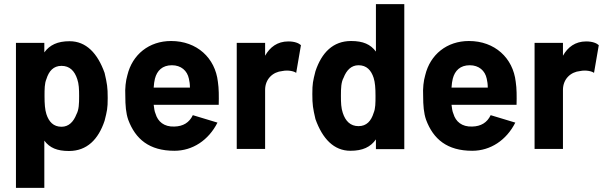

<svg xmlns="http://www.w3.org/2000/svg" viewBox="-20 -720 2919 927"><path d="M57 -513V187H194V-41C220 -6 256 9 313 9C400 9 455 -47 485 -137C497 -185 500 -196 500 -247C500 -299 497 -316 485 -368C451 -463 396 -521 316 -521C258 -521 220 -503 194 -467V-513ZM195 -256C195 -289 195 -317 204 -338C216 -377 238 -402 277 -402C316 -402 340 -378 353 -338C361 -315 362 -289 362 -256C362 -218 361 -190 349 -168C335 -132 312 -108 277 -108C238 -108 216 -132 204 -169C197 -191 195 -219 195 -256Z M822 8C910 8 987 -43 1030 -128L911 -164C894 -128 864 -110 822 -109C772 -107 742 -133 731 -171C726 -182 724 -197 722 -214H1036C1037 -254 1037 -293 1032 -325C1019 -440 931 -522 806 -522C700 -522 619 -457 595 -357C587 -330 583 -294 585 -257C585 -211 588 -174 599 -142C634 -48 701 8 822 8ZM722 -297C723 -314 725 -328 728 -340C738 -379 764 -405 810 -405C854 -405 884 -379 892 -340C895 -328 897 -313 897 -297Z M1123 -1H1260V-286C1260 -339 1298 -373 1343 -377C1371 -383 1401 -376 1410 -368L1433 -502C1423 -511 1404 -520 1372 -520C1319 -520 1283 -492 1260 -451V-513H1123Z M1932 0V-700H1795V-471C1769 -506 1733 -522 1675 -522C1588 -522 1533 -466 1503 -376C1491 -328 1488 -317 1488 -266C1488 -214 1491 -197 1503 -145C1537 -50 1592 8 1672 8C1731 8 1769 -10 1795 -47V0ZM1626 -257C1626 -295 1627 -323 1639 -345C1653 -381 1676 -405 1711 -405C1750 -405 1772 -381 1784 -344C1791 -322 1793 -294 1793 -257C1793 -224 1793 -196 1784 -175C1772 -136 1750 -111 1711 -111C1672 -111 1648 -135 1635 -175C1627 -198 1626 -224 1626 -257Z M2260 8C2348 8 2425 -43 2468 -128L2349 -164C2332 -128 2302 -110 2260 -109C2210 -107 2180 -133 2169 -171C2164 -182 2162 -197 2160 -214H2474C2475 -254 2475 -293 2470 -325C2457 -440 2369 -522 2244 -522C2138 -522 2057 -457 2033 -357C2025 -330 2021 -294 2023 -257C2023 -211 2026 -174 2037 -142C2072 -48 2139 8 2260 8ZM2160 -297C2161 -314 2163 -328 2166 -340C2176 -379 2202 -405 2248 -405C2292 -405 2322 -379 2330 -340C2333 -328 2335 -313 2335 -297Z M2561 -1H2698V-286C2698 -339 2736 -373 2781 -377C2809 -383 2839 -376 2848 -368L2871 -502C2861 -511 2842 -520 2810 -520C2757 -520 2721 -492 2698 -451V-513H2561Z"/></svg>

Font: Vanilla Cream ExtraBold
Style: Regular
Weight: 800
Designer: Jeremy Tribby, Jinavaṁso
Foundry: Tribby Type
Version: Version 1.422;Glyphs 3.1.2 (3151)